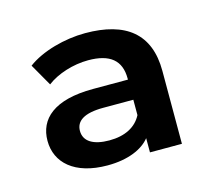

<svg xmlns="http://www.w3.org/2000/svg" viewBox="-60 -821 528 470"><g transform="rotate(-15 204.0 -585.5)"><path d="M190 -749C138 -749 79 -733 43 -706L75 -650C101 -670 142 -683 180 -683C235 -683 262 -661 262 -615V-612H174C74 -612 33 -573 33 -518C33 -463 76 -422 160 -422C213 -422 250 -439 268 -462V-426H349V-611C349 -705 293 -749 190 -749ZM180 -480C140 -480 116 -494 116 -521C116 -546 137 -561 186 -561H262V-522C248 -495 220 -480 180 -480Z"/></g></svg>

Font: Montserrat Lite SemiBold
Style: Regular
Weight: 600
Designer: Julieta Ulanovsky
Foundry: Julieta Ulanovsky
Version: Version 7.200;PS 007.200;hotconv 1.0.88;makeotf.lib2.5.64775